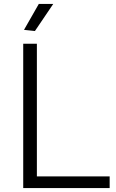

<svg xmlns="http://www.w3.org/2000/svg" viewBox="-20 -964 597 984"><path d="M103 -811 179 -944H253L159 -805ZM99 -740H169V-60H542V0H99Z"/></svg>

Font: Encode Sans Wide
Style: Light
Weight: 300
Designer: Pablo Impallari, Andres Torresi
Foundry: Pablo Impallari, Andres Torresi
Version: Version 1.000; ttfautohint (v1.00) -l 8 -r 50 -G 200 -x 14 -